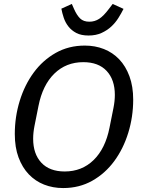

<svg xmlns="http://www.w3.org/2000/svg" viewBox="-20 -941 722 973"><path d="M300 12Q248 12 203.5 -5.5Q159 -23 126 -57.5Q93 -92 74 -143Q55 -194 55 -262Q55 -349 80 -430Q105 -511 151 -573.5Q197 -636 262.5 -673Q328 -710 410 -710Q462 -710 506.5 -692.5Q551 -675 584 -640.5Q617 -606 636 -554.5Q655 -503 655 -436Q655 -349 630 -268Q605 -187 559 -124.5Q513 -62 447.5 -25Q382 12 300 12ZM308 -72Q395 -72 454.5 -130Q514 -188 535 -294L555 -394Q562 -429 562 -460Q562 -537 520.5 -581.5Q479 -626 402 -626Q315 -626 255.5 -568Q196 -510 175 -404L155 -304Q148 -269 148 -238Q148 -161 189.5 -116.5Q231 -72 308 -72ZM429 -761Q391 -761 366.5 -774Q342 -787 326.5 -807Q311 -827 303 -851Q295 -875 291 -897L344 -921L355 -896Q369 -864 386 -847.5Q403 -831 433 -831Q460 -831 482.5 -845.5Q505 -860 532 -896L551 -921L606 -896Q595 -874 580 -850Q565 -826 544 -806.5Q523 -787 494.5 -774Q466 -761 429 -761Z"/></svg>

Font: IBM Plex Sans Text
Style: Italic
Weight: 450
Italic angle: -11°
Designer: Mike Abbink, Paul van der Laan, Pieter van Rosmalen
Foundry: Bold Monday
Version: Version 3.005